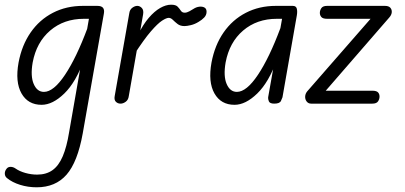

<svg xmlns="http://www.w3.org/2000/svg" viewBox="-48 -441 1725 817"><path d="M129 5Q71 5 43.5 -43.5Q16 -92 31 -175Q45 -249 82.5 -303Q120 -357 177 -386.5Q234 -416 305 -416H367L358 -361H309Q224 -361 165.5 -311Q107 -261 91 -175Q81 -117 95.5 -83.5Q110 -50 139 -50Q180 -50 228.5 -122.5Q277 -195 324 -321L310 -188Q275 -91 225.5 -43Q176 5 129 5ZM108 356Q71 356 37.5 345.5Q4 335 -18 317Q-27 310 -27.5 298.5Q-28 287 -20 277Q-14 269 -3 269Q8 269 18 276Q35 288 60 295Q85 302 110 302Q149 302 175.5 283Q202 264 219 224Q236 184 246 122L340 -416H366Q384 -416 390.5 -407.5Q397 -399 394 -383L304 127Q282 249 235 302.5Q188 356 108 356Z M465 0Q453 0 445 -8Q437 -16 440 -32L502 -384Q504 -400 515 -408Q526 -416 536 -416Q547 -416 555.5 -407Q564 -398 561 -380L500 -32Q498 -16 487 -8Q476 0 465 0ZM523 -209 541 -296Q561 -337 585 -365Q609 -393 633.5 -407Q658 -421 680 -421Q700 -421 708 -412.5Q716 -404 721.5 -395.5Q727 -387 738 -387Q747 -387 758 -393Q769 -399 775 -403Q787 -411 800 -412.5Q813 -414 822 -409Q831 -404 831 -391Q831 -377 821 -366.5Q811 -356 797 -348Q781 -338 764 -334Q747 -330 737 -330Q719 -330 707.5 -339Q696 -348 687.5 -356.5Q679 -365 670 -365Q660 -365 641.5 -353Q623 -341 594 -307.5Q565 -274 523 -209Z M950 5Q892 5 864.5 -43.5Q837 -92 852 -175Q866 -249 903.5 -303Q941 -357 998 -386.5Q1055 -416 1126 -416H1188L1179 -361H1130Q1045 -361 986.5 -311Q928 -261 912 -175Q902 -117 916.5 -83.5Q931 -50 960 -50Q1001 -50 1049.5 -122.5Q1098 -195 1145 -321L1131 -188Q1096 -91 1046.5 -43Q997 5 950 5ZM1119 0Q1100 0 1096 -10Q1092 -20 1093 -27L1162 -416H1198Q1212 -416 1215 -404Q1218 -392 1215 -375L1154 -27Q1153 -23 1147.5 -11.5Q1142 0 1119 0Z M1276 0Q1264 0 1257 -9Q1250 -18 1250.5 -30Q1251 -42 1259 -52L1548 -383L1556 -361H1344Q1326 -361 1319.5 -368.5Q1313 -376 1313 -386Q1313 -397 1319.5 -406.5Q1326 -416 1344 -416H1590Q1606 -416 1613 -408Q1620 -400 1619 -388.5Q1618 -377 1608 -366L1319 -33L1311 -55H1536Q1554 -55 1560.5 -48Q1567 -41 1567 -30Q1567 -19 1560.5 -9.5Q1554 0 1536 0Z"/></svg>

Font: Edu VIC WA NT Beginner
Style: Regular
Weight: 400
Designer: Tina and Corey Anderson
Foundry: Google for Education
Version: Version 1.003